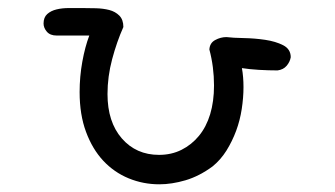

<svg xmlns="http://www.w3.org/2000/svg" viewBox="-20 -491 845 484"><path d="M123 -401.4Q106.4 -401.4 98.1 -411.1Q89.8 -420.9 89.8 -431.6Q89.8 -447.3 99.1 -455.6Q108.4 -463.9 122.6 -467.3Q136.7 -470.7 153.8 -470.7Q170.9 -470.7 187.5 -470.7Q203.1 -470.7 221.7 -470.2Q240.2 -469.7 255.4 -465.8Q270.5 -461.9 280.8 -451.7Q291 -441.4 291 -422.9Q274.4 -385.7 262.7 -341.8Q251 -297.9 251 -253.9Q251 -183.6 287.1 -142.1Q323.2 -100.6 380.9 -100.6Q412.1 -100.6 437.5 -113.3Q462.9 -126 481.4 -148.4Q500 -170.9 509.8 -203.1Q519.5 -235.4 519.5 -275.4Q519.5 -322.3 507.8 -366.2Q508.8 -382.8 522.5 -390.1Q536.1 -397.5 550.8 -397.5Q567.4 -395.5 594.7 -395Q622.1 -394.5 648.4 -390.6Q674.8 -386.7 693.8 -377Q712.9 -367.2 712.9 -346.7Q710.9 -335 702.6 -325.2Q694.3 -315.4 679.7 -313.5Q657.2 -313.5 632.8 -314.9Q608.4 -316.4 589.8 -319.3Q591.8 -308.6 592.8 -296.4Q593.8 -284.2 593.8 -271.5Q593.8 -245.1 589.4 -216.3Q585 -187.5 575.2 -161.1Q565.4 -134.8 550.8 -111.3Q536.1 -87.9 515.6 -71.3Q482.4 -46.9 447.8 -36.6Q413.1 -26.4 381.8 -26.4Q340.8 -26.4 304.2 -41.5Q267.6 -56.6 240.2 -85.9Q212.9 -115.2 196.8 -158.7Q180.7 -202.1 180.7 -258.8Q180.7 -297.9 187.5 -335.4Q194.3 -373 205.1 -401.4H164.1Z"/></svg>

Font: Gamja Flower
Style: Regular
Weight: 400
Designer: YoonDesign Inc.
Foundry: YoonDesign Inc.
Version: Version 3.00;build 20171102